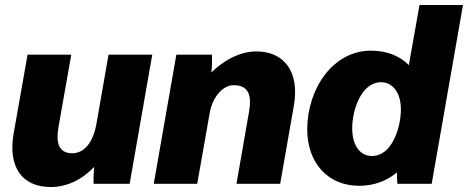

<svg xmlns="http://www.w3.org/2000/svg" viewBox="-20 -740 1884 773"><path d="M185 13C250 13 312 -18 359 -68C357 -45 356 -16 357 0H502L593 -520H417L368 -240C355 -168 320 -123 271 -123C212 -123 206 -172 215 -226L267 -520H91L35 -203C12 -73 64 13 185 13Z M599 0H774L826 -295C840 -353 878 -397 921 -397C985 -397 993 -350 983 -292L932 0H1108L1163 -314C1187 -450 1125 -533 1012 -533C957 -533 891 -507 831 -448C834 -474 834 -499 833 -520H690Z M1580 0H1718L1844 -720H1669L1626 -478C1589 -515 1538 -536 1473 -536C1321 -536 1217 -383 1217 -219C1217 -84 1300 8 1426 8C1488 8 1539 -13 1578 -46C1578 -28 1579 -10 1580 0ZM1515 -409C1556 -409 1594 -373 1594 -299C1594 -228 1559 -112 1478 -112C1428 -112 1398 -156 1398 -224C1398 -295 1433 -409 1515 -409Z"/></svg>

Font: Fixel Text 20240404 ExtraBold
Style: Italic
Weight: 800
Width: 4
Italic angle: -10°
Designer: AlfaBravo + MacPaw
Foundry: Kyrylo Tkachov, Marchela Mozhyna, Serhii Makarenko, Maria Weinstein, Zakhar Kryvoshyya
Version: Version 1.211;Glyphs 3.2 (3225)